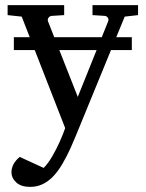

<svg xmlns="http://www.w3.org/2000/svg" viewBox="-20 -502 570 751"><path d="M495.6 -306.2H34.2V-356.4H495.6ZM520 -442.9 467.8 -437 275.9 30.8Q269.5 46.9 256.1 76.9Q242.7 106.9 224.4 138.4Q206.1 169.9 185.1 190.9Q167 209 145.3 219Q123.5 229 98.1 229Q62.5 229 43.7 211.7Q24.9 194.3 24.9 171.9Q24.9 138.7 57.1 111.8L150.9 154.8Q167.5 138.2 184.1 109.9Q200.7 81.5 214.1 51.3Q227.5 21 234.9 -1L64.9 -437L9.8 -442.9V-481.9H231V-442.9L183.1 -439.9Q174.8 -439.5 169.9 -432.9Q165 -426.3 168 -418L284.2 -123L402.8 -418Q406.2 -425.8 401.9 -432.6Q397.5 -439.5 389.2 -439.9L341.8 -442.9V-481.9H520Z"/></svg>

Font: Charis
Style: Regular
Weight: 400
Designer: Walt Agee, Miriam Martin, Annie Olsen, Victor Gaultney, Lorna Priest, Alan Ward, Bob Hallissy, Martin Hosken, Sharon Cor
Foundry: SIL Global
Version: Version 7.000